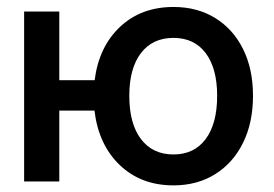

<svg xmlns="http://www.w3.org/2000/svg" viewBox="-20 -534 806 565"><path d="M724.5 -252Q724.5 -173 695.2 -113.8Q666 -54.5 613.2 -21.5Q560.5 11.5 490.5 11.5Q395 11.5 332.5 -48.2Q270 -108 258 -208.5H154.5V0H51V-500H154.5V-298H258.5Q271 -396.5 333.2 -455Q395.5 -513.5 490.5 -513.5Q560.5 -513.5 613.2 -481Q666 -448.5 695.2 -389.8Q724.5 -331 724.5 -252ZM619 -252Q619 -333 585.2 -377.8Q551.5 -422.5 490.5 -422.5Q429 -422.5 394.8 -377.8Q360.5 -333 360.5 -252Q360.5 -170 394.8 -124.8Q429 -79.5 490.5 -79.5Q551.5 -79.5 585.2 -124.8Q619 -170 619 -252Z"/></svg>

Font: Overused Grotesk Medium
Style: Regular
Weight: 525
Version: Version 0.004